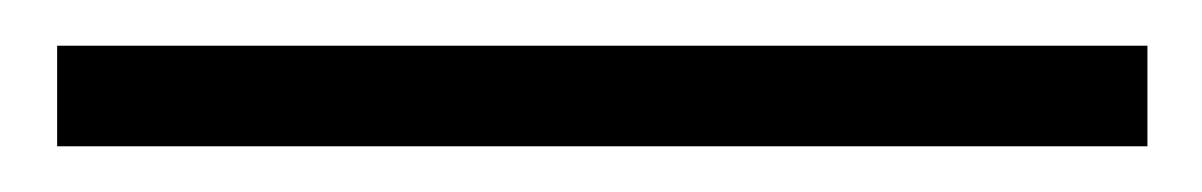

<svg xmlns="http://www.w3.org/2000/svg" viewBox="-20 90 526 84"><path d="M482 110V154H5V110Z"/></svg>

Font: Libertinus Sans
Style: Regular
Weight: 400
Designer: Philipp H. Poll
Foundry: Khaled Hosny
Version: Version 6.1